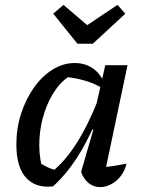

<svg xmlns="http://www.w3.org/2000/svg" viewBox="-20 -759 584 786"><path d="M197 4Q126 12 86.5 -31.5Q47 -75 47 -168Q47 -234 66.5 -294Q86 -354 119 -400.5Q152 -447 195 -474Q238 -501 286 -501Q327 -501 358 -480.5Q389 -460 405 -423L404 -395Q337 -437 238 -445L276 -454Q238 -434 209 -393.5Q180 -353 162.5 -300.5Q145 -248 141.5 -190.5Q138 -133 151 -78L133 -98Q153 -85 173.5 -75Q194 -65 217 -61L195 -58Q247 -99 295 -175Q343 -251 387 -364L407 -346Q362 -226 311.5 -140Q261 -54 197 4ZM404 -27 385 -73Q413 -75 440.5 -79Q468 -83 498 -89Q491 -60 474.5 -38.5Q458 -17 435.5 -5Q413 7 390 7Q364 7 343.5 -9Q323 -25 312 -55L362 -228L352 -232L411 -492H502ZM297 -580 198 -703 240 -739 337 -656 461 -739 493 -703 360 -580Z"/></svg>

Font: Piazzolla Thin SemiBold
Style: Italic
Weight: 600
Italic angle: -11.3°
Version: Version 2.005